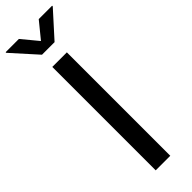

<svg xmlns="http://www.w3.org/2000/svg" viewBox="-342 -949 955 955"><g transform="rotate(-45 135.5 -471.5)"><path d="M186.5 -727.5V0H84V-727.5ZM64.9 -943.4 135.3 -858.4 204.6 -943.4H298.8V-939L179.2 -806.6H90.8L-28.3 -939V-943.4Z"/></g></svg>

Font: Inter Cardless
Style: Regular
Weight: 400
Designer: Rasmus Andersson
Foundry: rsms
Version: Version 4.001;git-9221beed3